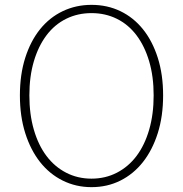

<svg xmlns="http://www.w3.org/2000/svg" viewBox="-20 -758 754 791"><path d="M357 13Q293 13 238.5 -14Q184 -41 145 -90.5Q106 -140 84 -209.5Q62 -279 62 -365Q62 -451 84 -520Q106 -589 145 -637.5Q184 -686 238.5 -712Q293 -738 357 -738Q422 -738 476 -712Q530 -686 569 -637.5Q608 -589 630 -520Q652 -451 652 -365Q652 -279 630 -209.5Q608 -140 569 -90.5Q530 -41 476 -14Q422 13 357 13ZM357 -22Q414 -22 461.5 -46.5Q509 -71 542.5 -115.5Q576 -160 594.5 -223.5Q613 -287 613 -365Q613 -443 594.5 -505.5Q576 -568 542.5 -612.5Q509 -657 461.5 -680.5Q414 -704 357 -704Q300 -704 252.5 -680.5Q205 -657 171.5 -612.5Q138 -568 119.5 -505.5Q101 -443 101 -365Q101 -287 119.5 -223.5Q138 -160 171.5 -115.5Q205 -71 252.5 -46.5Q300 -22 357 -22Z"/></svg>

Font: Kinto Sans Thin
Style: Regular
Weight: 100
Designer: Authors: Ryoko NISHIZUKA  (kana & ideographs); Paul D. Hunt (Latin, Greek & Cyrillic); Wenlong ZHANG  (bopomofo); Sandol
Foundry: Adobe Systems Incorporated, ookami Inc.
Version: Version 0.001